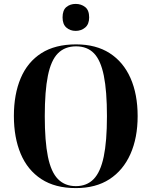

<svg xmlns="http://www.w3.org/2000/svg" viewBox="-20 -952 775 982"><path d="M368 10Q262 10 191.5 -36Q121 -82 86 -165Q51 -248 51 -359Q51 -470 86 -552.5Q121 -635 191.5 -680Q262 -725 369 -725Q471 -725 541 -680Q611 -635 647.5 -552.5Q684 -470 684 -358Q684 -247 647 -164Q610 -81 540 -35.5Q470 10 368 10ZM368 0Q424 0 459 -36Q494 -72 510.5 -150.5Q527 -229 527 -358Q527 -486 511 -565Q495 -644 460.5 -679.5Q426 -715 369 -715Q312 -715 276.5 -679.5Q241 -644 225 -565Q209 -486 209 -358Q209 -230 225 -151Q241 -72 276.5 -36Q312 0 368 0ZM367 -794Q339 -794 319.5 -811Q300 -828 300 -863Q300 -900 319.5 -916Q339 -932 367 -932Q395 -932 415.5 -916Q436 -900 436 -863Q436 -828 415.5 -811Q395 -794 367 -794Z"/></svg>

Font: Noto Serif Display SemiCondensed
Style: Bold
Weight: 700
Width: 4
Designer: Monotype Design Team
Foundry: Monotype Imaging Inc.
Version: Version 2.009